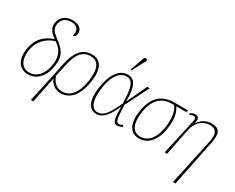

<svg xmlns="http://www.w3.org/2000/svg" viewBox="-130 -1354 2627 2143"><g transform="rotate(30 1183.5 -282.5)"><path d="M191 10C305 10 389 -80 409 -224C431 -373 373 -425 277 -499C210 -549 187 -580 196 -641C205 -706 257 -740 324 -740C397 -740 438 -700 412 -616C438 -616 449 -633 453 -661C461 -719 411 -765 329 -765C252 -765 180 -725 167 -636C158 -565 200 -522 257 -480C142 -445 59 -363 40 -221C20 -82 81 10 191 10ZM194 -15C99 -15 51 -101 68 -220C86 -354 170 -433 278 -466C350 -418 400 -355 382 -225C364 -99 294 -15 194 -15Z M481 -296 434 -70 366 240H398L465 -91H467C497 -15 561 10 616 10C722 10 820 -73 849 -281C873 -451 822 -542 706 -542C579 -542 513 -445 481 -296ZM620 -15C553 -15 506 -51 474 -132L506 -280C534 -415 581 -517 702 -517C813 -517 840 -418 821 -279C794 -86 712 -15 620 -15Z M1173 -605 1267 -784 1269 -796C1253 -808 1231 -811 1223 -787L1161 -611ZM1075 11C1175 11 1229 -98 1275 -193H1277C1280 -31 1291 7 1344 7C1366 7 1389 -3 1406 -14L1399 -35C1385 -25 1368 -18 1352 -18C1316 -18 1305 -42 1298 -234L1450 -536H1418L1298 -280H1296C1297 -465 1259 -546 1166 -546C1059 -546 982 -446 955 -257C927 -57 997 11 1075 11ZM1075 -12C1001 -12 961 -102 984 -266C1013 -470 1099 -522 1162 -522C1239 -522 1273 -450 1274 -237C1225 -139 1177 -12 1075 -12Z M1626 10C1742 10 1826 -92 1847 -246C1864 -365 1853 -445 1807 -510H1935L1945 -536H1772C1607 -536 1507 -449 1479 -252C1456 -88 1508 10 1626 10ZM1628 -15C1527 -15 1486 -104 1507 -255C1533 -436 1620 -510 1756 -510H1779C1828 -448 1834 -353 1820 -253C1799 -99 1725 -15 1628 -15Z M2198 240H2230L2352 -359C2377 -483 2353 -542 2247 -542C2186 -542 2130 -516 2083 -453H2081C2094 -510 2084 -539 2036 -539C2018 -539 1997 -532 1976 -519L1982 -498C2003 -511 2016 -514 2028 -514C2054 -514 2063 -501 2054 -457L1952 0H1984L2050 -334C2071 -439 2135 -517 2243 -517C2327 -517 2347 -455 2327 -360Z"/></g></svg>

Font: Noto Serif SemiCondensed Thin
Style: Italic
Weight: 100
Width: 4
Italic angle: -12°
Designer: Monotype Design Team
Foundry: Monotype Imaging Inc.
Version: Version 2.013